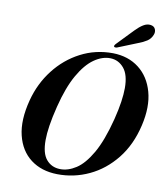

<svg xmlns="http://www.w3.org/2000/svg" viewBox="-97 -986 935 1079"><g transform="rotate(10 370.0 -447.0)"><path d="M494.5 -712.5Q582 -711 642.8 -664Q703.5 -617 726.5 -534Q749.5 -451 724 -341.5Q697.5 -227 634 -147.5Q570.5 -68 484.2 -27.5Q398 13 302.5 11.5Q212 10 150.8 -36.5Q89.5 -83 68.8 -168Q48 -253 78.5 -370Q104.5 -469.5 164.8 -547.2Q225 -625 310 -669.2Q395 -713.5 494.5 -712.5ZM313.5 -19.5Q358.5 -18.5 404.2 -48Q450 -77.5 491.8 -149.8Q533.5 -222 566 -349Q580.5 -407 587 -451.8Q593.5 -496.5 593.5 -530.5Q593.5 -606.5 562.8 -643.5Q532 -680.5 486 -682Q439.5 -683.5 392.5 -650.8Q345.5 -618 305 -546.8Q264.5 -475.5 236 -361.5Q220 -297.5 212.8 -249.8Q205.5 -202 205.5 -167Q205 -91 234.8 -55.8Q264.5 -20.5 313.5 -19.5ZM589 -858.5Q612 -882.5 633.2 -895.5Q654.5 -908.5 675 -905.5Q695.5 -902.5 702 -886.5Q708.5 -870.5 701.5 -854Q692.5 -830.5 671.8 -817Q651 -803.5 623.5 -793.5L510.5 -748Q505.5 -746.5 500.5 -746.8Q495.5 -747 493.5 -750Q490.5 -756 500.5 -766.5Z"/></g></svg>

Font: Fraunces 72pt SemiBold
Style: Italic
Weight: 600
Italic angle: -16°
Version: Version 1.000;[b76b70a41]